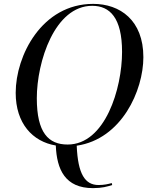

<svg xmlns="http://www.w3.org/2000/svg" viewBox="-20 -745 781 991"><path d="M460 226C507 226 534 218 559 210L557 200C538 205 517 210 489 210C419 210 382 154 376 7C608 -27 720 -278 720 -450C720 -641 599 -725 461 -725C196 -725 61 -458 61 -266C61 -108 148 -14 268 6C273 130 316 226 460 226ZM329 1C230 1 170 -60 170 -238C170 -426 262 -715 456 -715C547 -715 610 -653 610 -477C610 -288 523 1 329 1Z"/></svg>

Font: Noto Serif Display
Style: Italic
Weight: 400
Italic angle: -12°
Designer: Monotype Design Team
Foundry: Monotype Imaging Inc.
Version: Version 2.009